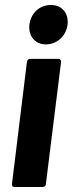

<svg xmlns="http://www.w3.org/2000/svg" viewBox="-20 -750 292 770"><path d="M164 -572C209 -572 245 -606 251 -651C256 -698 228 -730 184 -730C139 -730 104 -698 98 -651C93 -606 120 -572 164 -572ZM38 0H151C158 0 164 -5 164 -12L225 -502C225 -509 221 -514 214 -514H101C94 -514 89 -509 88 -502L28 -12C27 -5 31 0 38 0Z"/></svg>

Font: Barlow Semi Condensed
Style: Bold Italic
Weight: 700
Width: 4
Italic angle: -7°
Designer: Jeremy Tribby
Foundry: Tribby Type
Version: Version 1.422;hotconv 1.0.109;makeotfexe 2.5.65596